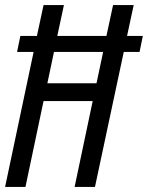

<svg xmlns="http://www.w3.org/2000/svg" viewBox="-20 -734 581 754"><path d="M0 0H80L151 -337H344L273 0H353L466 -530H528L541 -593H479L505 -714H424L398 -593H205L231 -714H151L125 -593H60L47 -530H112ZM166 -407 192 -530H385L359 -407Z"/></svg>

Font: Noto Sans ExtraCondensed
Style: Italic
Weight: 400
Width: 2
Italic angle: -12°
Designer: Monotype Design Team
Foundry: Monotype Imaging Inc.
Version: Version 2.013